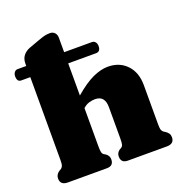

<svg xmlns="http://www.w3.org/2000/svg" viewBox="-136 -883 953 1002"><g transform="rotate(-20 341.0 -382.0)"><path d="M2 -614.5Q2 -627.5 9 -636.5Q16 -645.5 26.5 -645.5H75V-658Q75 -685 88.5 -702.2Q102 -719.5 125 -728.5L180 -748.5Q203 -757 217.5 -760.8Q232 -764.5 249 -764.5Q265.5 -764.5 275.5 -753.8Q285.5 -743 285.5 -726V-645.5H440Q451.5 -645.5 458.5 -636.5Q465.5 -627.5 465.5 -614.5Q465.5 -583.5 440 -583.5H285.5V-405Q343.5 -455 389 -475.8Q434.5 -496.5 473 -496.5Q537.5 -496.5 577.5 -454.5Q617.5 -412.5 617.5 -341.5V-123.5Q617.5 -101 621 -92.2Q624.5 -83.5 631.5 -78.5L640 -73.5Q651 -66 656.8 -57.5Q662.5 -49 662.5 -36.5Q662.5 0 621 0H404Q367 0 367 -36.5Q367 -56.5 384.5 -69L394 -74.5Q401.5 -79 404.2 -88.8Q407 -98.5 407 -123.5V-296Q407 -360 352.5 -360Q336 -360 318.8 -354.8Q301.5 -349.5 285.5 -335V-123.5Q285.5 -98.5 288.2 -88.8Q291 -79 298.5 -74.5L308 -69Q325.5 -56.5 325.5 -36.5Q325.5 0 288.5 0H71.5Q30 0 30 -36.5Q30 -59.5 52.5 -73.5L61.5 -78.5Q68 -83.5 71.5 -92.2Q75 -101 75 -123.5V-583.5H25Q2 -583.5 2 -614.5Z"/></g></svg>

Font: Fraunces 9pt Soft Black
Style: Regular
Weight: 900
Version: Version 1.000;[b76b70a41]